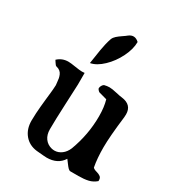

<svg xmlns="http://www.w3.org/2000/svg" viewBox="-187 -907 941 1023"><g transform="rotate(30 283.5 -395.5)"><path d="M203.1 -551.8Q240.7 -558.6 279.3 -595.5Q317.9 -632.3 342.5 -682.4Q367.2 -732.4 367.2 -775.9Q336.9 -804.2 305.2 -779.8Q297.9 -773.4 280.8 -762Q263.7 -750.5 252.2 -740.2Q240.7 -730 235.8 -717.8Q229.5 -700.2 224.4 -678Q219.2 -655.8 216.6 -638.9Q213.9 -622.1 209.7 -594.2Q205.6 -566.4 203.1 -551.8ZM500 -80.1Q490.2 -131.3 490.2 -199.2Q490.2 -265.1 505.9 -393.1Q506.8 -398.9 506.8 -411.1Q506.8 -469.7 442.9 -478Q430.7 -479 402.6 -485.6Q374.5 -492.2 358.9 -492.2Q343.8 -492.2 327.1 -487.8Q321.8 -485.4 316.7 -477.3Q311.5 -469.2 311 -460.9V-459Q311 -455.6 315.9 -450Q320.8 -444.3 325.2 -441.9Q332 -439.5 375 -428.2Q387.2 -386.7 387.2 -330.1Q387.2 -217.8 347.2 -110.8Q335.9 -83.5 315.7 -68.4Q295.4 -53.2 272 -53.2Q264.6 -53.2 254.9 -55.2Q227.1 -62 210.9 -84.2Q194.8 -106.4 194.8 -140.1Q194.8 -194.8 199.5 -294.9Q204.1 -395 205.1 -420.9V-492.2Q200.2 -491.2 189 -491.2Q174.8 -491.2 145 -496.1Q115.2 -501 101.1 -501Q62.5 -501 35.2 -475.1Q37.6 -471.7 42.7 -463.4Q47.9 -455.1 51.3 -451.4Q54.7 -447.8 58.1 -446.8Q71.8 -443.8 80.8 -436.5Q89.8 -429.2 94.2 -418.5Q98.6 -407.7 100.3 -398.7Q102.1 -389.6 103 -377Q105 -365.2 105 -358.9Q105 -348.6 103.3 -331.3Q101.6 -314 101.1 -309.1Q99.6 -296.4 96.4 -265.9Q93.3 -235.4 91.6 -218.5Q89.8 -201.7 88.4 -176.5Q86.9 -151.4 86.9 -130.9Q86.9 -79.1 115.2 -44.9Q143.6 -10.7 191.9 -4.9Q244.1 0 254.9 0Q322.8 0 354 -49.8Q358.4 -44.4 369.4 -29.3Q380.4 -14.2 387.7 -7.1Q395 0 401.9 0H451.2Q485.8 0 511 -5.9Q536.1 -11.7 557.1 -29.8Q558.6 -48.8 548.8 -56.4Q539.1 -64 522.9 -68.1Q506.8 -72.3 500 -80.1Z"/></g></svg>

Font: Sonetni venez
Style: Regular
Weight: 400
Designer: Alja Herlah
Foundry: Type Salon
Version: Version 1.000;hotconv 1.0.109;makeotfexe 2.5.65596